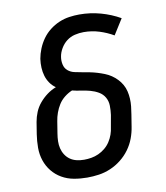

<svg xmlns="http://www.w3.org/2000/svg" viewBox="-84 -813 768 890"><g transform="rotate(-10 300.0 -367.5)"><path d="M255 8Q223 8 192.5 2.5Q162 -3 136 -18Q110 -33 91.5 -56Q73 -79 63.5 -107.5Q54 -136 54 -167.5Q54 -199 59 -231L68 -287Q72 -310 81 -332Q90 -354 106 -373Q122 -392 141.5 -406.5Q161 -421 184 -430Q168 -441 157 -457Q146 -473 140.5 -491.5Q135 -510 134 -530.5Q133 -551 136 -572Q140 -595 149.5 -618.5Q159 -642 174 -663Q189 -684 209.5 -700Q230 -716 253.5 -726Q277 -736 301.5 -739.5Q326 -743 349 -743Q401 -743 449.5 -729.5Q498 -716 540 -692L494 -619Q463 -637 428 -648Q393 -659 355 -659Q334 -659 313 -654Q292 -649 275 -636Q258 -623 246.5 -603.5Q235 -584 232 -564Q229 -546 233 -528Q237 -510 250 -499Q263 -488 280.5 -484Q298 -480 316 -477Q334 -474 351.5 -470.5Q369 -467 385.5 -462Q402 -457 418.5 -450.5Q435 -444 449 -434.5Q463 -425 475 -412.5Q487 -400 495.5 -385Q504 -370 508 -353Q512 -336 513 -318Q514 -300 512 -281.5Q510 -263 507 -245L498 -189Q494 -162 484 -135Q474 -108 456.5 -84Q439 -60 415.5 -41.5Q392 -23 365 -11.5Q338 0 310 4Q282 8 255 8ZM255 -76Q272 -76 289.5 -79Q307 -82 323.5 -89.5Q340 -97 354.5 -109Q369 -121 379 -136.5Q389 -152 395 -169Q401 -186 403 -203L413 -259Q416 -281 415.5 -302.5Q415 -324 405 -341.5Q395 -359 377 -369.5Q359 -380 338.5 -385.5Q318 -391 296.5 -394Q275 -397 255 -402Q236 -394 219 -380.5Q202 -367 191 -349.5Q180 -332 173 -312.5Q166 -293 163 -273L154 -217Q151 -199 150.5 -181.5Q150 -164 154 -147.5Q158 -131 167 -117Q176 -103 189.5 -93.5Q203 -84 220 -80Q237 -76 255 -76Z"/></g></svg>

Font: Iosevka Custom Medium Oblique
Style: Regular
Weight: 500
Italic angle: -9°
Designer: Belleve Invis
Foundry: Belleve Invis
Version: Version 27.0.1